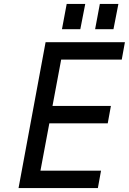

<svg xmlns="http://www.w3.org/2000/svg" viewBox="-20 -953 653 973"><path d="M211 -739H613L597 -651H290L246 -416H542L526 -328H230L185 -88H492L476 0H74ZM318 -933H412L387 -805H294ZM486 -933H580L555 -805H462Z"/></svg>

Font: Involve Medium Oblique
Style: Italic
Weight: 500
Italic angle: -10.5°
Designer: Stefan Peev
Foundry: Context Ltd.
Version: Version 1.001